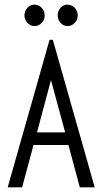

<svg xmlns="http://www.w3.org/2000/svg" viewBox="-20 -805 440 825"><path d="M323 0 274 -182H124L75 0H13L193 -634H207L387 0ZM199 -461 139 -236H260ZM128 -693Q111 -693 98 -706.5Q85 -720 85 -738Q85 -757 97.5 -771Q110 -785 128 -785Q146 -785 159 -771.5Q172 -758 172 -738Q172 -720 159 -706.5Q146 -693 128 -693ZM270 -693Q253 -693 240.5 -706.5Q228 -720 228 -738Q228 -758 240 -771.5Q252 -785 270 -785Q288 -785 301 -771.5Q314 -758 314 -738Q314 -720 301 -706.5Q288 -693 270 -693Z"/></svg>

Font: Inconsolata Condensed
Style: Regular
Weight: 400
Width: 3
Monospace: yes
Designer: Raph Levien, Cyreal, Brenton Simpson
Foundry: Raph Levien, Cyreal, Google
Version: Version 3.000; ttfautohint (v1.8.2.53-6de2)